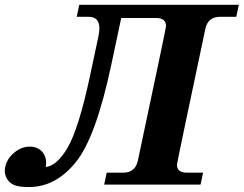

<svg xmlns="http://www.w3.org/2000/svg" viewBox="-42 -752 993 782"><path d="M76.7 9.8Q38.6 9.8 20.8 3.4Q2.9 -2.9 -6.8 -14.6Q-22.5 -32.2 -22.5 -56.6Q-22.5 -64.5 -20.5 -72.8Q-13.2 -106.4 16.1 -130.6Q45.4 -154.8 79.1 -154.8Q113.3 -154.8 132.3 -130.9Q146 -113.3 146 -88.9Q146 -76.2 143.6 -71.8Q189 -75.7 232.9 -149.9Q278.8 -227.5 325.2 -445.8L358.9 -604Q362.8 -622.6 362.8 -636.2Q362.8 -683.6 318.8 -683.6H270.5L280.8 -732.4H930.7L920.4 -683.6H854Q805.2 -683.6 794.4 -634.8Q678.7 -88.4 678.7 -81.5Q678.7 -48.8 718.8 -48.8H785.2L774.9 0H382.3L392.6 -48.8H460Q508.8 -48.8 519.5 -97.7Q634.3 -638.2 634.3 -645.5Q634.3 -678.7 593.8 -678.7H451.7L411.1 -487.3Q348.1 -190.9 266.1 -90.6Q184.1 9.8 76.7 9.8Z"/></svg>

Font: Munson
Style: Bold Italic
Weight: 700
Italic angle: -12°
Designer: Paul James MIller
Foundry: High-Logic / Made with FontCreator
Version: Version 2.10;May 5, 2019;FontCreator 11.5.0.2430 64-bit